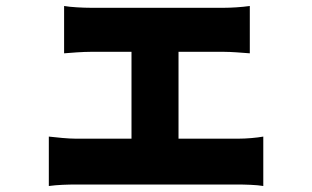

<svg xmlns="http://www.w3.org/2000/svg" viewBox="-20 -579 1040 641"><path d="M859 -123C837 -119 803 -116 774 -116H576V-406H728C752 -406 788 -403 814 -401V-559C786 -555 751 -553 728 -553H283C258 -553 216 -555 194 -559V-401C216 -403 258 -406 283 -406H419V-116H234C207 -116 170 -120 143 -123V42C171 38 208 37 234 37H774C794 37 838 38 859 42V-123Z"/></svg>

Font: Glow Sans SC Normal Heavy
Style: Regular
Weight: 900
Designer: Ryoko NISHIZUKA (kana, bopomofo & ideographs); Paul D. Hunt (Latin, Greek & Cyrillic); Sandoll Communications, Soo-young
Version: Version 0.93